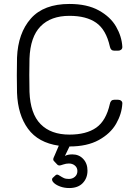

<svg xmlns="http://www.w3.org/2000/svg" viewBox="-20 -730 691 970"><path d="M330 220Q306 220 286 213Q266 206 254.5 196Q243 186 243 177Q243 172 246 169L260 156Q264 152 269 152Q273 152 283 158.5Q293 165 302.5 169.5Q312 174 328 174Q346 174 358.5 163Q371 152 371 134Q371 117 358.5 106.5Q346 96 328 96Q314 96 299.5 101Q285 106 281 106Q273 106 268 100L252 83Q249 80 249 75Q249 70 252.5 63Q256 56 257 53L277 6Q173 -9 121.5 -79.5Q70 -150 66 -261Q65 -288 65 -349Q65 -411 66 -439Q71 -563 136 -636.5Q201 -710 331 -710Q420 -710 479 -677.5Q538 -645 566.5 -595.5Q595 -546 598 -494V-492Q598 -484 592 -479Q586 -474 577 -474H557Q539 -474 535 -495Q516 -580 466 -615Q416 -650 331 -650Q237 -650 185 -597Q133 -544 129 -434Q128 -407 128 -351Q128 -295 129 -266Q133 -156 185 -103Q237 -50 331 -50Q416 -50 466 -85Q516 -120 535 -205Q539 -226 557 -226H577Q586 -226 592.5 -220.5Q599 -215 598 -206Q595 -154 566.5 -104.5Q538 -55 479 -22.5Q420 10 331 10L308 58Q321 50 346 50Q379 50 400.5 73Q422 96 422 132Q422 170 398 195Q374 220 330 220Z"/></svg>

Font: Rubik AZ
Style: Regular
Weight: 300
Designer: Hubert and Fischer
Foundry: Hubert & Fischer
Version: Version 2.000